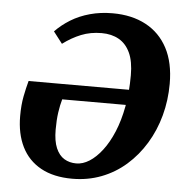

<svg xmlns="http://www.w3.org/2000/svg" viewBox="-51 -722 746 788"><g transform="rotate(5 322.5 -328.5)"><path d="M275 17Q198 17 145.5 -12Q93 -41 66.5 -94.5Q40 -148 40 -221Q40 -267 47 -302.5Q54 -338 62 -367H544L538 -304H206Q199 -280 194.5 -249Q190 -218 190 -178Q190 -131 202.5 -102Q215 -73 236.5 -60Q258 -47 286 -47Q313 -47 340 -64Q367 -81 392 -113.5Q417 -146 436.5 -192.5Q456 -239 467 -298Q478 -357 478 -427Q478 -484 461.5 -519.5Q445 -555 415 -572Q385 -589 344 -589Q298 -589 259.5 -573.5Q221 -558 185 -531L148 -579Q175 -607 210 -628.5Q245 -650 288.5 -662Q332 -674 382 -674Q461 -674 519 -643Q577 -612 608.5 -552.5Q640 -493 640 -406Q640 -338 623 -275Q606 -212 573.5 -158.5Q541 -105 496 -65.5Q451 -26 395 -4.5Q339 17 275 17Z"/></g></svg>

Font: Source Serif 4
Style: Bold Italic
Weight: 700
Italic angle: -12°
Designer: Frank Grießhammer
Foundry: Adobe Systems Incorporated
Version: Version 4.004;hotconv 1.0.116;makeotfexe 2.5.65601